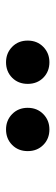

<svg xmlns="http://www.w3.org/2000/svg" viewBox="208 -996 185 640"><g transform="rotate(90 300.0 -676.5)"><path d="M188 -604.6Q157.6 -604.6 136.7 -625Q115.8 -645.4 115.8 -676.8Q115.8 -708.3 136.7 -728.8Q157.6 -749.2 188 -749.2Q219 -749.2 239.6 -728.8Q260.1 -708.4 260.1 -676.9Q260.1 -645.4 239.6 -625Q219 -604.6 188 -604.6ZM412 -604.6Q381.6 -604.6 360.8 -625Q339.9 -645.4 339.9 -676.8Q339.9 -708.3 360.8 -728.8Q381.6 -749.2 412 -749.2Q443.1 -749.2 463.6 -728.8Q484.2 -708.4 484.2 -676.9Q484.2 -645.4 463.6 -625Q443.1 -604.6 412 -604.6Z"/></g></svg>

Font: Red Hat Display VF
Style: Regular
Weight: 300
Designer: Pentagram, MCKL
Foundry: Pentagram, MCKL
Version: Version 1.023